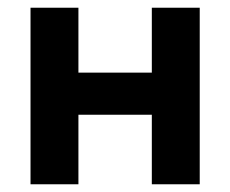

<svg xmlns="http://www.w3.org/2000/svg" viewBox="-20 -477 596 497"><path d="M373 -180H183V0H59V-457H183V-289H373V-457H497V0H373Z"/></svg>

Font: Tilda Sans Bold
Style: Regular
Weight: 700
Designer: ParaType Ltd
Foundry: ParaType Ltd
Version: Version 1.009